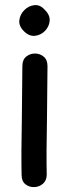

<svg xmlns="http://www.w3.org/2000/svg" viewBox="-20 -744 274 764"><path d="M66 -48Q66 -23 81 -11Q96 1 116 0.5Q136 0 151 -13Q166 -26 166 -50Q164 -125 167 -279Q169 -433 169 -481Q169 -506 154 -518.5Q139 -531 119 -531Q99 -531 84 -518.5Q69 -506 69 -481Q69 -433 67 -278Q64 -123 66 -48ZM159 -704Q140 -726 117 -723.5Q94 -721 77 -704Q60 -687 57 -664Q54 -641 75 -620Q96 -599 119 -601.5Q142 -604 158.5 -620.5Q175 -637 177.5 -660Q180 -683 159 -704Z"/></svg>

Font: Balsamiq Sans
Style: Regular
Weight: 400
Designer: Michael Angeles
Foundry: Balsamiq SRL
Version: Version 1.020; ttfautohint (v1.8.4.7-5d5b);gftools[0.9.26]